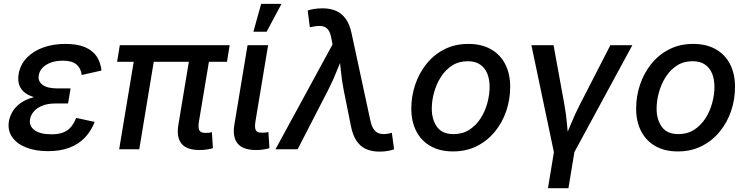

<svg xmlns="http://www.w3.org/2000/svg" viewBox="-20 -783 3918 1007"><path d="M231.9 9.8Q165.5 9.8 116.5 -9.8Q67.4 -29.3 43.2 -64.7Q19 -100.1 26.9 -147.9Q31.2 -171.9 44.9 -196Q58.6 -220.2 85 -240.2Q111.3 -260.3 153.8 -272.5Q196.3 -284.7 257.8 -284.7H344.2L336.9 -240.2H268.1Q231.4 -240.2 203.4 -229.2Q175.3 -218.3 158.4 -199.5Q141.6 -180.7 137.7 -157.7Q131.3 -122.1 161.4 -100.3Q191.4 -78.6 249.5 -78.6Q287.1 -78.6 311.8 -88.4Q336.4 -98.1 352.3 -117.2Q368.2 -136.2 379.4 -164.6L476.6 -143.6Q458 -95.7 425.3 -61.3Q392.6 -26.9 344.5 -8.5Q296.4 9.8 231.9 9.8ZM254.4 -262.7Q195.8 -262.7 159.2 -273.4Q122.6 -284.2 103.3 -303Q84 -321.8 78.6 -345.2Q73.2 -368.7 77.6 -394Q86.4 -444.8 120.8 -480.2Q155.3 -515.6 207.5 -534.2Q259.8 -552.7 323.2 -552.7Q384.8 -552.7 425 -535.9Q465.3 -519 486.6 -487.8Q507.8 -456.5 512.2 -413.1L408.7 -389.6Q404.3 -425.3 380.9 -445.1Q357.4 -464.8 309.1 -464.8Q257.3 -464.8 222.7 -443.1Q188 -421.4 183.1 -386.2Q178.7 -355.5 204.1 -337.4Q229.5 -319.3 280.8 -319.3H350.1L340.8 -262.7Z M1027.3 3.9Q958.5 3.9 931.6 -30Q904.8 -64 915.5 -127.9L980 -516.6H1085.4L1023.9 -148.4Q1018.1 -115.2 1024.9 -100.6Q1031.7 -85.9 1057.6 -85.9Q1070.8 -85.9 1078.1 -86.9Q1085.4 -87.9 1091.3 -89.8L1096.7 -5.9Q1085.9 -2.4 1067.4 0.7Q1048.8 3.9 1027.3 3.9ZM605 0 690.9 -516.6H795.9L710.4 0ZM594.2 -459 608.4 -545.9H1184.6L1170.4 -459Z M1323.2 3.9Q1254.4 3.9 1226.6 -30Q1198.7 -64 1209 -127.9L1278.3 -545.9H1386.2L1320.3 -149.4Q1314.5 -115.7 1321 -101.3Q1327.6 -86.9 1354 -86.9Q1367.2 -86.9 1374.5 -87.9Q1381.8 -88.9 1387.7 -90.8L1393.1 -5.9Q1381.8 -2.4 1363.5 0.7Q1345.2 3.9 1323.2 3.9ZM1309.1 -616.7 1349.6 -762.7H1456.5L1378.4 -616.7Z M1424.8 0 1724.1 -549.8 1719.2 -575.7Q1713.9 -609.9 1701.4 -626.5Q1689 -643.1 1668.2 -646Q1647.5 -648.9 1616.7 -642.1L1605 -640.1L1593.8 -727.5Q1605 -732.4 1626.2 -735.8Q1647.5 -739.3 1671.9 -739.3Q1712.9 -739.3 1743.4 -725.6Q1773.9 -711.9 1794.2 -682.9Q1814.5 -653.8 1824.2 -606.9L1921.9 -153.3Q1929.2 -118.7 1942.9 -101.6Q1956.5 -84.5 1976.6 -81.1Q1996.6 -77.6 2023.4 -83.5L2035.2 -86.4L2046.9 0Q2036.6 4.4 2015.6 8.3Q1994.6 12.2 1969.7 12.2Q1929.2 12.2 1898.9 -1.7Q1868.7 -15.6 1849.4 -44.9Q1830.1 -74.2 1820.8 -120.6L1782.7 -310.1Q1772.5 -362.8 1767.6 -413.3Q1762.7 -463.9 1756.8 -515.1H1790Q1767.6 -464.4 1747.3 -413.1Q1727.1 -361.8 1700.7 -310.1L1541 0Z M2356 11.2Q2287.1 11.2 2238.3 -16.6Q2189.5 -44.4 2163.3 -95Q2137.2 -145.5 2137.2 -213.4Q2137.2 -278.3 2157.7 -339.1Q2178.2 -399.9 2217 -448.2Q2255.9 -496.6 2311.3 -524.7Q2366.7 -552.7 2436.5 -552.7Q2504.9 -552.7 2554.2 -525.1Q2603.5 -497.6 2629.6 -446.8Q2655.8 -396 2655.8 -327.6Q2655.8 -261.7 2635.3 -200.9Q2614.7 -140.1 2575.4 -92.3Q2536.1 -44.4 2480.7 -16.6Q2425.3 11.2 2356 11.2ZM2358.9 -79.6Q2406.2 -79.6 2441.7 -102.5Q2477.1 -125.5 2500.7 -162.4Q2524.4 -199.2 2536.1 -242.9Q2547.9 -286.6 2547.9 -327.6Q2547.9 -366.2 2535.9 -396.5Q2523.9 -426.8 2498.5 -444.3Q2473.1 -461.9 2433.1 -461.9Q2386.2 -461.9 2351.1 -439.2Q2315.9 -416.5 2292.2 -379.2Q2268.6 -341.8 2256.6 -298.3Q2244.6 -254.9 2244.6 -212.9Q2244.6 -155.8 2272 -117.7Q2299.3 -79.6 2358.9 -79.6Z M2885.7 18.1 2767.1 -545.9H2883.3L2939.9 -235.8Q2949.2 -184.6 2953.6 -133.1Q2958 -81.5 2963.4 -30.8H2931.2Q2953.6 -81.5 2974.6 -133.1Q2995.6 -184.6 3022 -235.8L3181.2 -545.9H3296.4L2990.7 18.1ZM2854 204.1 2888.2 -3.9H2995.6L2961.4 204.1Z M3535.2 11.2Q3466.3 11.2 3417.5 -16.6Q3368.7 -44.4 3342.5 -95Q3316.4 -145.5 3316.4 -213.4Q3316.4 -278.3 3336.9 -339.1Q3357.4 -399.9 3396.2 -448.2Q3435.1 -496.6 3490.5 -524.7Q3545.9 -552.7 3615.7 -552.7Q3684.1 -552.7 3733.4 -525.1Q3782.7 -497.6 3808.8 -446.8Q3835 -396 3835 -327.6Q3835 -261.7 3814.5 -200.9Q3793.9 -140.1 3754.6 -92.3Q3715.3 -44.4 3659.9 -16.6Q3604.5 11.2 3535.2 11.2ZM3538.1 -79.6Q3585.4 -79.6 3620.8 -102.5Q3656.2 -125.5 3679.9 -162.4Q3703.6 -199.2 3715.3 -242.9Q3727.1 -286.6 3727.1 -327.6Q3727.1 -366.2 3715.1 -396.5Q3703.1 -426.8 3677.7 -444.3Q3652.3 -461.9 3612.3 -461.9Q3565.4 -461.9 3530.3 -439.2Q3495.1 -416.5 3471.4 -379.2Q3447.8 -341.8 3435.8 -298.3Q3423.8 -254.9 3423.8 -212.9Q3423.8 -155.8 3451.2 -117.7Q3478.5 -79.6 3538.1 -79.6Z"/></svg>

Font: Inter Medium
Style: Italic
Weight: 500
Italic angle: -9.3988°
Designer: Rasmus Andersson
Foundry: rsms
Version: Version 4.001;git-66647c0bb